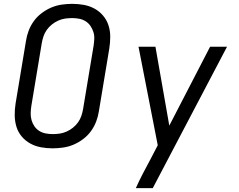

<svg xmlns="http://www.w3.org/2000/svg" viewBox="-20 -763 1240 998"><path d="M254 8Q222 8 192.5 2.5Q163 -3 137.5 -17Q112 -31 93 -53.5Q74 -76 65.5 -104Q57 -132 56.5 -162.5Q56 -193 61 -225L115 -550Q119 -577 129 -603.5Q139 -630 156 -653.5Q173 -677 197 -695Q221 -713 247 -724Q273 -735 301 -739Q329 -743 355 -743Q387 -743 416.5 -737.5Q446 -732 471.5 -718Q497 -704 516 -681.5Q535 -659 544 -631Q553 -603 553 -572.5Q553 -542 548 -510L494 -185Q490 -158 480 -131.5Q470 -105 453 -81.5Q436 -58 412 -40Q388 -22 362 -11Q336 0 308 4Q280 8 254 8ZM254 -66Q272 -66 290 -68.5Q308 -71 326 -79Q344 -87 359.5 -99.5Q375 -112 386 -127.5Q397 -143 403 -161Q409 -179 412 -197L466 -522Q469 -541 470 -560Q471 -579 465.5 -596.5Q460 -614 450 -628.5Q440 -643 425 -652.5Q410 -662 392 -665.5Q374 -669 355 -669Q337 -669 319 -666.5Q301 -664 283 -656Q265 -648 249.5 -635.5Q234 -623 223 -607.5Q212 -592 206 -574Q200 -556 197 -538L143 -213Q140 -194 139.5 -175Q139 -156 144 -138.5Q149 -121 159 -106.5Q169 -92 184 -82.5Q199 -73 217 -69.5Q235 -66 254 -66ZM686 215Q703 177 722.5 139.5Q742 102 762 65L800 -8L700 -520H788L860 -110L1072 -520H1160L774 215Z"/></svg>

Font: Iosevka Aile Oblique
Style: Regular
Weight: 400
Italic angle: -9°
Designer: Belleve Invis
Foundry: Belleve Invis
Version: Version 31.1.0; ttfautohint (v1.8.4)